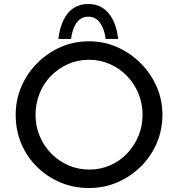

<svg xmlns="http://www.w3.org/2000/svg" viewBox="-20 -939 897 967"><path d="M59 -361Q59 -436 87.5 -502.5Q116 -569 167 -620.5Q218 -672 284.5 -701.5Q351 -731 428 -731Q504 -731 570.5 -701.5Q637 -672 688.5 -620.5Q740 -569 769 -502.5Q798 -436 798 -361Q798 -284 769 -217Q740 -150 688.5 -99.5Q637 -49 570.5 -20.5Q504 8 428 8Q351 8 284.5 -20Q218 -48 167 -98Q116 -148 87.5 -215Q59 -282 59 -361ZM159 -360Q159 -303 180 -253.5Q201 -204 238 -166Q275 -128 324 -106.5Q373 -85 430 -85Q486 -85 535 -106.5Q584 -128 620 -166Q656 -204 677 -253.5Q698 -303 698 -361Q698 -418 677 -468.5Q656 -519 619 -557Q582 -595 533 -616.5Q484 -638 428 -638Q371 -638 322 -616Q273 -594 236 -556Q199 -518 179 -467.5Q159 -417 159 -360ZM424 -919Q467 -919 498 -898.5Q529 -878 549 -838.5Q569 -799 575 -743H512Q508 -775 497 -800.5Q486 -826 468.5 -840.5Q451 -855 424 -855Q399 -855 381 -840.5Q363 -826 352.5 -800.5Q342 -775 338 -743H274Q281 -800 300.5 -839.5Q320 -879 351.5 -899Q383 -919 424 -919Z"/></svg>

Font: Josefin Sans Thin
Style: Regular
Weight: 400
Version: Version 2.000